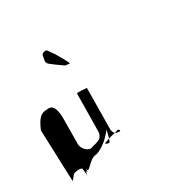

<svg xmlns="http://www.w3.org/2000/svg" viewBox="-119 -761 711 710"><g transform="rotate(-30 237.0 -406.0)"><path d="M-4 -398 4 -179C4 -174 16 -192 14 -188C18 -197 26 -201 32 -201C38 -204 52 -203 58 -200C58 -194 62 -176 61 -167C68 -208 70 -154 70 -198C70 -158 94 -219 130 -219C148 -224 172 -240 188 -257L209 -280C206 -277 198 -232 192 -232C186 -232 180 -234 177 -238C202 -248 219 -252 244 -258C248 -256 250 -254 250 -249C250 -249 248 -254 248 -249C225 -249 220 -260 220 -278L222 -449C222 -449 180 -454 180 -449C180 -449 178 -297 178 -292C178 -278 176 -276 170 -266C156 -254 140 -254 124 -248C104 -248 89 -270 89 -286L90 -388C91 -426 84 -460 55 -454C30 -454 16 -445 -4 -398ZM140 -603C133 -603 194 -561 194 -561L212 -559C218 -557 182 -617 182 -617C171 -630 166 -643 160 -645C149 -645 140 -641 140 -631C138 -619 134 -609 140 -603Z"/></g></svg>

Font: Zinc
Style: Regular
Weight: 400
Version: Version 1